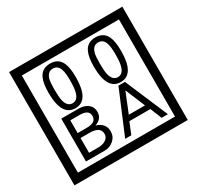

<svg xmlns="http://www.w3.org/2000/svg" viewBox="-212 -1206 1580 1541"><g transform="rotate(-30 577.5 -435.0)"><path d="M1103 90H53V-960H1103ZM1028 15V-885H128V15ZM497 -656Q497 -442 371 -442Q244 -442 244 -656Q244 -744 265 -789Q294 -855 371 -855Q448 -855 477 -789Q497 -745 497 -656ZM444 -656Q444 -723 435 -752Q420 -809 371 -809Q322 -809 306 -752Q298 -723 298 -656Q298 -587 306 -553Q322 -488 371 -488Q419 -488 435 -554Q444 -587 444 -656ZM917 -656Q917 -442 791 -442Q664 -442 664 -656Q664 -744 685 -789Q714 -855 791 -855Q868 -855 897 -789Q917 -745 917 -656ZM864 -656Q864 -723 855 -752Q840 -809 791 -809Q742 -809 726 -752Q718 -723 718 -656Q718 -587 726 -553Q742 -488 791 -488Q839 -488 855 -554Q864 -587 864 -656ZM522 -141Q522 -93 486.5 -61.5Q451 -30 403 -30H229V-427H388Q439 -427 471 -404Q508 -378 508 -329Q508 -266 440 -242Q522 -216 522 -141ZM457 -321Q457 -379 372 -379H285V-261H371Q457 -261 457 -321ZM469 -147Q469 -215 368 -215H285V-78H371Q408 -78 435 -93Q469 -112 469 -147ZM988 -30H930L887 -136H692L649 -30H592L759 -427H819ZM864 -183 788 -366 714 -183Z"/></g></svg>

Font: Unicode BMP Fallback SIL
Style: Regular
Weight: 400
Foundry: NRSI, SIL International
Version: Version 5.1 Based on Unicode 5.1